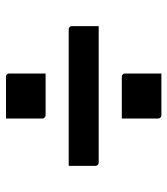

<svg xmlns="http://www.w3.org/2000/svg" viewBox="21 -620 558 640"><g transform="rotate(-90 300.0 -300.0)"><path d="M67 -350H522Q527 -350 530 -347Q533 -344 533 -339Q533 -316 533 -295Q533 -274 533 -250H78Q75 -250 72.5 -251.5Q70 -253 68.5 -255.5Q67 -258 67 -261Q67 -285 67 -306Q67 -327 67 -350ZM225 -559Q250 -559 272.5 -559Q295 -559 317.5 -559Q340 -559 364 -559Q368 -559 370 -557.5Q372 -556 373.5 -554Q375 -552 375 -548V-427Q351 -427 328.5 -427Q306 -427 283.5 -427Q261 -427 236 -427Q233 -427 230.5 -428.5Q228 -430 226.5 -432.5Q225 -435 225 -438ZM225 -173Q250 -173 272.5 -173Q295 -173 317.5 -173Q340 -173 364 -173Q368 -173 370 -171.5Q372 -170 373.5 -168Q375 -166 375 -162V-41Q351 -41 328.5 -41Q306 -41 283.5 -41Q261 -41 236 -41Q233 -41 230.5 -42.5Q228 -44 226.5 -46.5Q225 -49 225 -52Z"/></g></svg>

Font: Recursive Medium
Style: Regular
Weight: 500
Version: Version 1.085